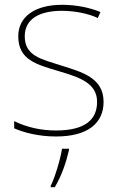

<svg xmlns="http://www.w3.org/2000/svg" viewBox="-20 -558 498 799"><path d="M411 -134C411 -235 321 -258 233 -286C152 -312 83 -325 83 -407C83 -478 142 -513 238 -513C291 -513 350 -501 387 -483L398 -508C356 -525 301 -538 238 -538C126 -538 56 -489 56 -407C56 -309 131 -290 224 -262C312 -236 384 -212 384 -134C384 -60 334 -15 213 -15C151 -15 92 -28 39 -54V-24C77 -7 140 10 213 10C345 10 411 -45 411 -134ZM267 67V61H238C232 104 207 185 191 215V221H208C236 174 255 119 267 67Z"/></svg>

Font: Noto Sans Lao UI Thin
Style: Regular
Weight: 100
Designer: Monotype Design Team
Foundry: Monotype Imaging Inc.
Version: Version 2.000